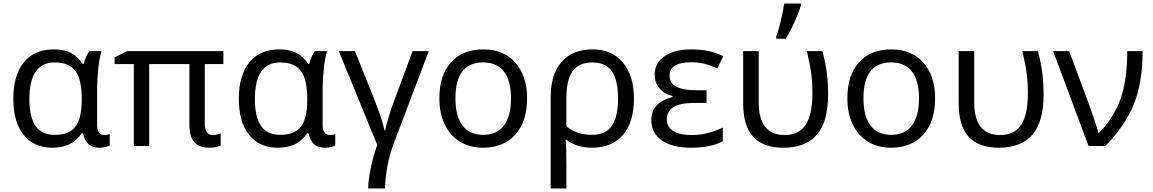

<svg xmlns="http://www.w3.org/2000/svg" viewBox="-20 -825 6518 1085"><path d="M274.9 9.8Q171.4 9.8 113.3 -63Q55.2 -135.7 55.2 -266.1Q55.2 -399.9 114.7 -472.9Q174.3 -545.9 283.2 -545.9Q342.3 -545.9 381.3 -525.4Q420.4 -504.9 446.8 -463.9H453.1Q464.8 -508.8 484.9 -536.1H554.2Q542.5 -502.4 535.6 -439.2Q528.8 -376 528.8 -326.2V-118.2Q528.8 -87.4 540.8 -74.7Q552.7 -62 569.8 -62Q585.4 -62 600.1 -66.9V-2.9Q592.3 1.5 576.4 5.6Q560.5 9.8 543.9 9.8Q501.5 9.8 479.5 -11.2Q457.5 -32.2 449.2 -71.8H441.9Q412.6 -29.3 372.3 -9.8Q332 9.8 274.9 9.8ZM290 -63Q370.6 -63 406.2 -109.4Q441.9 -155.8 441.9 -261.2V-267.1Q441.9 -377 405.5 -424.6Q369.1 -472.2 289.1 -472.2Q146 -472.2 146 -265.1Q146 -164.6 180.4 -113.8Q214.8 -63 290 -63Z M1183.1 -62Q1209 -62 1227.1 -71.8V-2.9Q1203.1 9.8 1161.1 9.8Q1050.3 9.8 1050.3 -118.2V-462.9H823.2V0H736.3V-462.9H627.4V-501L699.2 -536.1H1242.2V-462.9H1137.2V-124Q1137.2 -62 1183.1 -62Z M1549.3 9.8Q1445.8 9.8 1387.7 -63Q1329.6 -135.7 1329.6 -266.1Q1329.6 -399.9 1389.2 -472.9Q1448.7 -545.9 1557.6 -545.9Q1616.7 -545.9 1655.8 -525.4Q1694.8 -504.9 1721.2 -463.9H1727.5Q1739.3 -508.8 1759.3 -536.1H1828.6Q1816.9 -502.4 1810.1 -439.2Q1803.2 -376 1803.2 -326.2V-118.2Q1803.2 -87.4 1815.2 -74.7Q1827.1 -62 1844.2 -62Q1859.9 -62 1874.5 -66.9V-2.9Q1866.7 1.5 1850.8 5.6Q1835 9.8 1818.4 9.8Q1775.9 9.8 1753.9 -11.2Q1731.9 -32.2 1723.6 -71.8H1716.3Q1687 -29.3 1646.7 -9.8Q1606.4 9.8 1549.3 9.8ZM1564.5 -63Q1645 -63 1680.7 -109.4Q1716.3 -155.8 1716.3 -261.2V-267.1Q1716.3 -377 1679.9 -424.6Q1643.6 -472.2 1563.5 -472.2Q1420.4 -472.2 1420.4 -265.1Q1420.4 -164.6 1454.8 -113.8Q1489.3 -63 1564.5 -63Z M2155.8 240.2H2060.5Q2060.5 195.8 2075.2 125Q2089.8 54.2 2111.8 -5.9L1894.5 -536.1H1985.8L2098.6 -254.9Q2116.7 -209.5 2132.6 -160.9Q2148.4 -112.3 2152.8 -88.9H2156.7Q2159.7 -108.4 2175.5 -160.9Q2191.4 -213.4 2205.6 -251L2311.5 -536.1H2402.8L2204.6 -13.2Q2182.6 43.9 2169.2 116.2Q2155.8 188.5 2155.8 240.2Z M2553.7 -269Q2553.7 -168 2593.5 -115.5Q2633.3 -63 2710.9 -63Q2787.6 -63 2827.6 -115.5Q2867.7 -168 2867.7 -269Q2867.7 -370.1 2827.4 -421.1Q2787.1 -472.2 2709.5 -472.2Q2553.7 -472.2 2553.7 -269ZM2958.5 -269Q2958.5 -137.7 2892.1 -64Q2825.7 9.8 2708.5 9.8Q2635.7 9.8 2579.6 -24.2Q2523.4 -58.1 2493.2 -121.6Q2462.9 -185.1 2462.9 -269Q2462.9 -399.9 2528.3 -472.9Q2593.8 -545.9 2711.9 -545.9Q2825.2 -545.9 2891.8 -471.4Q2958.5 -397 2958.5 -269Z M3326.7 -472.2Q3252 -472.2 3216.3 -422.9Q3180.7 -373.5 3180.7 -273.9V-111.8Q3237.3 -63 3324.7 -63Q3403.3 -63 3438 -114.7Q3472.7 -166.5 3472.7 -268.1Q3472.7 -370.6 3438.2 -421.4Q3403.8 -472.2 3326.7 -472.2ZM3562.5 -268.1Q3562.5 -135.3 3500.5 -62.7Q3438.5 9.8 3325.7 9.8Q3239.7 9.8 3180.7 -35.2H3175.8Q3180.7 -2 3180.7 98.1V240.2H3091.8V-274.9Q3091.8 -405.3 3153.6 -475.6Q3215.3 -545.9 3330.6 -545.9Q3437.5 -545.9 3500 -471.7Q3562.5 -397.5 3562.5 -268.1Z M3972.7 -314.9V-243.2H3899.9Q3748.5 -243.2 3748.5 -150.9Q3748.5 -107.4 3784.7 -84.7Q3820.8 -62 3890.6 -62Q3932.1 -62 3973.9 -71.5Q4015.6 -81.1 4064.5 -104V-26.9Q3996.6 9.8 3885.7 9.8Q3778.3 9.8 3719.5 -32Q3660.6 -73.7 3660.6 -146Q3660.6 -194.3 3688.2 -226.3Q3715.8 -258.3 3779.8 -276.9V-282.2Q3731.4 -295.9 3705.6 -327.1Q3679.7 -358.4 3679.7 -403.8Q3679.7 -469.7 3736.1 -507.8Q3792.5 -545.9 3885.7 -545.9Q3939.9 -545.9 3982.2 -536.9Q4024.4 -527.8 4066.9 -507.8L4033.7 -438Q3985.4 -459.5 3953.1 -466.3Q3920.9 -473.1 3884.8 -473.1Q3763.7 -473.1 3763.7 -397Q3763.7 -314.9 3916.5 -314.9Z M4407.7 9.8Q4293.5 9.8 4236.6 -51.5Q4179.7 -112.8 4179.7 -243.2V-536.1H4267.6V-246.1Q4267.6 -62 4414.6 -62Q4494.1 -62 4532.5 -119.1Q4570.8 -176.3 4570.8 -295.9Q4570.8 -358.4 4564.2 -409.4Q4557.6 -460.4 4539.6 -536.1H4627.4Q4646.5 -463.4 4653.1 -408Q4659.7 -352.5 4659.7 -292Q4659.7 -136.7 4595.9 -63.5Q4532.2 9.8 4407.7 9.8ZM4366.7 -620.1Q4380.9 -656.7 4393.8 -713.1Q4406.7 -769.5 4411.6 -805.2H4505.4V-793.9Q4498 -763.2 4472.4 -706.1Q4446.8 -648.9 4419.4 -606H4366.7Z M4859.4 -269Q4859.4 -168 4899.2 -115.5Q4939 -63 5016.6 -63Q5093.3 -63 5133.3 -115.5Q5173.3 -168 5173.3 -269Q5173.3 -370.1 5133.1 -421.1Q5092.8 -472.2 5015.1 -472.2Q4859.4 -472.2 4859.4 -269ZM5264.2 -269Q5264.2 -137.7 5197.8 -64Q5131.3 9.8 5014.2 9.8Q4941.4 9.8 4885.3 -24.2Q4829.1 -58.1 4798.8 -121.6Q4768.6 -185.1 4768.6 -269Q4768.6 -399.9 4834 -472.9Q4899.4 -545.9 5017.6 -545.9Q5130.9 -545.9 5197.5 -471.4Q5264.2 -397 5264.2 -269Z M5625.5 9.8Q5511.2 9.8 5454.3 -51.5Q5397.5 -112.8 5397.5 -243.2V-536.1H5485.4V-246.1Q5485.4 -62 5632.3 -62Q5711.9 -62 5750.2 -119.1Q5788.6 -176.3 5788.6 -295.9Q5788.6 -358.4 5782 -409.4Q5775.4 -460.4 5757.3 -536.1H5845.2Q5864.3 -463.4 5870.8 -408Q5877.4 -352.5 5877.4 -292Q5877.4 -136.7 5813.7 -63.5Q5750 9.8 5625.5 9.8Z M5931.2 -536.1H6022L6129.4 -247.1Q6135.7 -229 6144.3 -205.3Q6152.8 -181.6 6161.1 -157.5Q6169.4 -133.3 6176.3 -111.1Q6183.1 -88.9 6187 -74.2H6190.9Q6274.9 -160.2 6312.5 -266.8Q6350.1 -373.5 6350.1 -536.1H6437Q6437 -358.4 6386.5 -234.4Q6335.9 -110.4 6226.1 0H6131.3Z"/></svg>

Font: NotoSans
Style: Regular
Weight: 400
Designer: Monotype Design team
Foundry: Monotype Imaging Inc.
Version: Version 1.04; ttfautohint (v1.4.1)